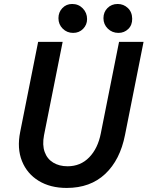

<svg xmlns="http://www.w3.org/2000/svg" viewBox="-20 -928 735 956"><path d="M312 7.8Q230.5 7.8 172.6 -27.6Q114.7 -63 89.4 -126Q64 -189 80.6 -271.5L169.9 -719.7H292L199.2 -254.9Q189.9 -206.1 202.4 -171.4Q214.8 -136.7 244.9 -118.4Q274.9 -100.1 316.4 -100.1Q380.9 -100.1 424.1 -144.5Q467.3 -189 481.9 -263.7L572.8 -719.7H694.8L602.5 -256.3Q578.1 -131.8 503.9 -62Q429.7 7.8 312 7.8ZM569.8 -764.2Q538.6 -764.2 516.8 -785.4Q495.1 -806.6 495.1 -837.4Q495.1 -867.7 515.1 -887.9Q535.2 -908.2 565.9 -908.2Q595.2 -908.2 616.5 -888.2Q637.7 -868.2 638.2 -835Q638.7 -803.2 618.7 -783.7Q598.6 -764.2 569.8 -764.2ZM344.2 -764.2Q313.5 -764.2 292.2 -785.4Q271 -806.6 271 -837.4Q271 -867.2 290.5 -887.7Q310.1 -908.2 339.4 -908.2Q371.1 -908.2 392.3 -886.2Q413.6 -864.3 413.6 -833Q413.6 -804.7 393.8 -784.4Q374 -764.2 344.2 -764.2Z"/></svg>

Font: Reddit Sans SemiBold
Style: Italic
Weight: 600
Italic angle: -11.25°
Designer: Stephen Hutchings
Version: Version 1.013